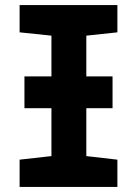

<svg xmlns="http://www.w3.org/2000/svg" viewBox="-20 -734 540 754"><path d="M441 -107 319 -121V-309H422V-434H319V-594L441 -607V-714H57V-607L182 -594V-434H76V-309H182V-121L57 -107V0H441Z"/></svg>

Font: Noto Sans Mono UI Condensed ExtraBold
Style: Regular
Weight: 800
Width: 3
Designer: Monotype Design team
Foundry: Monotype Imaging Inc.
Version: 1.000